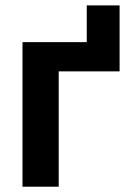

<svg xmlns="http://www.w3.org/2000/svg" viewBox="-20 -705 490 725"><path d="M307.6 -545.9V-684.6H431.6V-545.9ZM431.6 -545.9V-435.5H201.7V0H64.9V-545.9Z"/></svg>

Font: Inter
Style: 650
Weight: 650
Designer: Rasmus Andersson
Foundry: rsms
Version: Version 4.001;git-66647c0bb